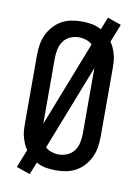

<svg xmlns="http://www.w3.org/2000/svg" viewBox="-92 -844 683 954"><g transform="rotate(10 250.0 -367.5)"><path d="M126 49 57 25 93 -66Q83 -80 76.5 -96Q70 -112 65.5 -128.5Q61 -145 60 -162Q59 -179 59 -196V-539Q59 -565 63 -591.5Q67 -618 78 -642Q89 -666 107 -686.5Q125 -707 148 -720Q171 -733 197 -738Q223 -743 250 -743Q276 -743 301.5 -738.5Q327 -734 349 -721L374 -784L443 -760L407 -669Q417 -655 423.5 -639Q430 -623 434.5 -606.5Q439 -590 440 -573Q441 -556 441 -539V-196Q441 -170 437 -143.5Q433 -117 422 -93Q411 -69 393 -48.5Q375 -28 352 -15Q329 -2 303 3Q277 8 250 8Q224 8 198.5 3.5Q173 -1 151 -14ZM149 -209 317 -639Q304 -651 286 -657Q268 -663 250 -663Q227 -663 205.5 -653.5Q184 -644 171 -625.5Q158 -607 153.5 -584Q149 -561 149 -539ZM250 -72Q273 -72 294.5 -81.5Q316 -91 329 -109.5Q342 -128 346.5 -151Q351 -174 351 -196V-526L183 -96Q196 -84 214 -78Q232 -72 250 -72Z"/></g></svg>

Font: Iosevka Curly Slab Medium
Style: Regular
Weight: 500
Monospace: yes
Designer: Belleve Invis
Foundry: Belleve Invis
Version: Version 22.1.2; ttfautohint (v1.8.4)